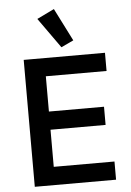

<svg xmlns="http://www.w3.org/2000/svg" viewBox="-62 -1007 718 1052"><g transform="rotate(-5 296.5 -480.5)"><path d="M86 0V-698H533V-598H199V-404H502V-304H199V-100H533V0ZM180 -915 275 -961 366 -781 298 -749Z"/></g></svg>

Font: IBM Plex Sans Arabic Medm
Style: Regular
Weight: 500
Designer: Mike Abbink, Paul van der Laan, Pieter van Rosmalen, Wael Morcos, Khajak Apelian
Foundry: Bold Monday
Version: Version 1.005